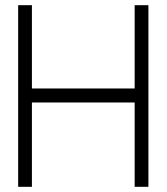

<svg xmlns="http://www.w3.org/2000/svg" viewBox="-20 -720 642 740"><path d="M499 0V-325H103V0H50V-700H103V-379H499V-700H552V0Z"/></svg>

Font: Turret Road
Style: Regular
Weight: 400
Designer: Noponies
Foundry: Noponies
Version: Version 1.001; ttfautohint (v1.8)